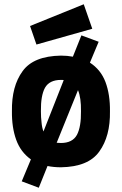

<svg xmlns="http://www.w3.org/2000/svg" viewBox="-20 -773 572 901"><path d="M266 -512Q296 -512 322 -507L362 -607L443 -577L402 -479Q453 -446 475 -388Q497 -329 496 -251Q498 -134 446 -62Q395 10 266 12Q232 12 203 6L162 108L82 78L125 -25Q77 -59 56 -117Q35 -175 36 -251Q34 -368 86 -439Q137 -510 266 -512ZM121 -651 151 -564 413 -638 373 -753ZM266 -102Q320 -102 341 -140Q361 -178 360 -251Q361 -314 346 -350L246 -103Q255 -102 266 -102ZM266 -398Q212 -398 191 -361Q171 -324 172 -251Q172 -222 175 -198Q177 -174 184 -156L279 -397Q276 -397 273 -398Q269 -398 266 -398Z"/></svg>

Font: RazerF5
Style: Bold
Weight: 700
Foundry: Razer Inc.
Version: Version 1.000;PS 001.001;hotconv 1.0.56